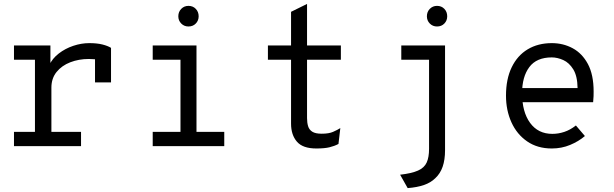

<svg xmlns="http://www.w3.org/2000/svg" viewBox="-20 -742 3120 975"><path d="M51 0V-72.5H157.5V-438.5H51V-511H236V-396.5L230 -410.8Q245.9 -445.2 278.6 -470.4Q311.2 -495.6 352.1 -509.3Q393 -523 433.5 -523Q472.4 -523 500 -516.1Q527.6 -509.1 543.8 -499V-323.5H462.5V-474.8L487.5 -436Q474.8 -439.6 460.7 -441.1Q446.6 -442.5 431 -442.5Q380.4 -442.5 337 -425.8Q293.6 -409 267.3 -376.5Q241 -344 241 -296.8V-72.5H391.5V0Z M896.5 -15V-511H977.8V-15ZM755.5 0V-72.5H1118.8V0ZM755.5 -438.5V-511H941.5V-438.5ZM936.9 -607.5Q915.2 -607.5 900.4 -622.5Q885.5 -637.5 885.5 -659.2Q885.5 -681.8 900.4 -697Q915.2 -712.2 936.9 -712.2Q959.8 -712.2 974.2 -697Q988.8 -681.8 988.8 -659.2Q988.8 -637.5 974.2 -622.5Q959.8 -607.5 936.9 -607.5Z M1586.2 12Q1517.5 12 1487.8 -22.6Q1458 -57.1 1458 -114.2V-438.5H1340.5V-511H1458V-682L1539.2 -722V-511H1711V-438.5H1539.2V-142.2Q1539.2 -119.1 1544.6 -101.2Q1550 -83.2 1565.9 -73.1Q1581.9 -63 1613.5 -63Q1649.9 -63 1671.3 -72.4Q1692.8 -81.8 1708.2 -91.5L1698.8 -11Q1678.8 -0.4 1653.6 5.8Q1628.5 12 1586.2 12Z M2050.2 213.2 2011.8 145.2Q2071 138.5 2102.9 124.1Q2134.9 109.8 2146.8 83.2Q2158.8 56.8 2158.8 13.8V-511H2240V20.8Q2240 69.5 2227.8 104.6Q2215.6 139.8 2190.2 163.2Q2167.6 185.5 2132.9 197.5Q2098.1 209.5 2050.2 213.2ZM2017.8 -438.5V-511H2205.5V-438.5ZM2199.2 -607.5Q2177.5 -607.5 2162.6 -622.5Q2147.8 -637.5 2147.8 -659.2Q2147.8 -681.8 2162.6 -697Q2177.5 -712.2 2199.2 -712.2Q2222 -712.2 2236.5 -697Q2251 -681.8 2251 -659.2Q2251 -637.5 2236.5 -622.5Q2222 -607.5 2199.2 -607.5Z M2782.2 12Q2708.9 12 2656.8 -24.1Q2604.6 -60.1 2577.1 -120.9Q2549.5 -181.8 2549.5 -256Q2549.5 -340.5 2578.4 -400.2Q2607.2 -460 2659.6 -491.5Q2711.9 -523 2782.2 -523Q2840 -523 2888.2 -497Q2936.5 -471 2965.5 -416.8Q2994.5 -362.5 2994.5 -277.2Q2994.5 -267.9 2994.2 -254.1Q2993.9 -240.2 2992 -223H2613.5V-294.8H2913Q2912.1 -356 2891.2 -389.8Q2870.4 -423.6 2840.3 -437.1Q2810.2 -450.5 2782.2 -450.5Q2704.6 -450.5 2667.9 -401.2Q2631.2 -352 2631.2 -269.2Q2631.2 -173.5 2671.9 -117.9Q2712.6 -62.2 2784.8 -62.2Q2815.4 -62.2 2845.5 -72.2Q2875.6 -82.1 2904.5 -104.8L2950.2 -51.2Q2918.6 -24.1 2875.3 -6.1Q2832 12 2782.2 12Z"/></svg>

Font: Overpass Mono Light
Style: Regular
Weight: 300
Monospace: yes
Designer: Delve Withrington, Dave Bailey
Foundry: Delve Fonts LLC
Version: Version 4.000